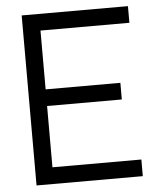

<svg xmlns="http://www.w3.org/2000/svg" viewBox="-52 -765 674 810"><g transform="rotate(-5 285.0 -360.0)"><path d="M143.5 -70.5H520V0H70V-720H520V-649.5H143.5V-400.5H460V-330H143.5Z"/></g></svg>

Font: CCSD_manrope
Style: Regular
Weight: 400
Designer: Mikhail Sharanda
Foundry: Mikhail Sharanda
Version: Version 4.503